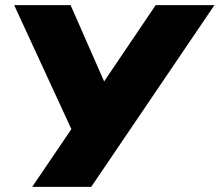

<svg xmlns="http://www.w3.org/2000/svg" viewBox="-20 -725 852 745"><path d="M105 0 257 -224 35 -705H254L384 -409L584 -705H812L334 0Z"/></svg>

Font: Mulish ExtraBlack
Style: Italic
Weight: 1000
Italic angle: -9°
Designer: Vernon Adams
Foundry: Vernon Adams
Version: Version 3.603; ttfautohint (v1.8.3)